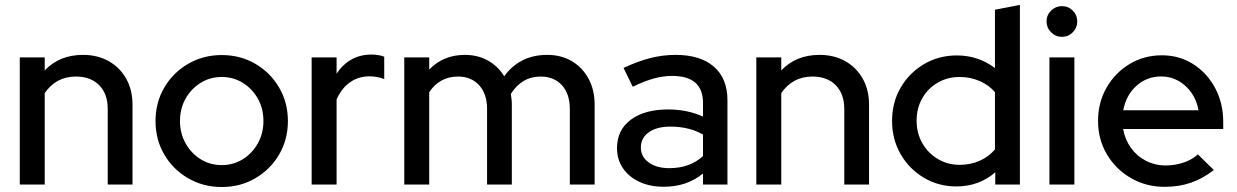

<svg xmlns="http://www.w3.org/2000/svg" viewBox="-20 -739 4955 769"><path d="M59.2 0V-509.2H159.1V-457Q218.4 -519.2 312.4 -519.2Q370.9 -519.2 415.5 -494Q460.2 -468.8 485.4 -423.9Q510.7 -379.1 510.7 -319.7V0H411.5V-302.6Q411.5 -362.8 377.4 -397.6Q343.2 -432.4 284.4 -432.4Q243.6 -432.4 211.9 -415.1Q180.3 -397.8 159.1 -365.8V0Z M868 10Q794.1 10 733.6 -25Q673.1 -60.1 638 -120Q602.9 -180 602.9 -254.1Q602.9 -328.3 638 -388.3Q673.1 -448.3 733.6 -483.4Q794.1 -518.5 868 -518.5Q942.6 -518.5 1002.6 -483.5Q1062.7 -448.4 1097.9 -388.4Q1133.1 -328.4 1133.1 -254.2Q1133.1 -179.9 1097.9 -120Q1062.7 -60.1 1002.6 -25Q942.6 10 868 10ZM868 -77.8Q914.9 -77.8 952.7 -101.4Q990.5 -125.1 1012.8 -165.1Q1035.1 -205 1035.1 -254.1Q1035.1 -304.1 1012.8 -343.8Q990.5 -383.5 952.6 -407.1Q914.7 -430.7 868 -430.7Q821.4 -430.7 783.5 -407.1Q745.5 -383.5 723.2 -343.8Q700.9 -304.2 700.9 -254.1Q700.9 -205.1 723.2 -165.1Q745.5 -125.1 783.4 -101.4Q821.4 -77.8 868 -77.8Z M1228.2 0V-509.2H1328.1V-443.6Q1352 -480.5 1387.3 -500.5Q1422.7 -520.5 1467.8 -520.5Q1498.8 -520.2 1518.9 -511.8V-422.3Q1489.9 -433.3 1459.6 -433.3Q1415.9 -433.3 1382 -409.5Q1348.1 -385.6 1328.1 -340.9V0Z M1599.2 0V-509.2H1699.1V-460.4Q1755.8 -519.2 1841.7 -519.2Q1893.8 -519.2 1934.5 -496.4Q1975.2 -473.5 1999.4 -433.6Q2062.1 -519.2 2171.4 -519.2Q2227.9 -519.2 2270.3 -494Q2312.8 -468.8 2337.2 -423.9Q2361.6 -379.1 2361.6 -319.7V0H2262.3V-302.6Q2262.3 -362.8 2230.7 -397.6Q2199.1 -432.4 2145.3 -432.4Q2069.9 -432.4 2025.9 -362.8Q2027.6 -352.7 2028.8 -342.1Q2030 -331.5 2030 -319.7V0H1930.8V-302.6Q1930.8 -362.8 1899.1 -397.6Q1867.5 -432.4 1814.4 -432.4Q1741.1 -432.4 1699.1 -369.8V0Z M2638.4 9Q2583.1 9 2541 -10.6Q2498.9 -30.2 2475.1 -65.1Q2451.3 -99.9 2451.3 -145.8Q2451.3 -218.3 2506.4 -259.4Q2561.4 -300.6 2656.7 -300.6Q2732.1 -300.6 2795.7 -272.2V-326.4Q2795.7 -435 2672.1 -435Q2636.9 -435 2599.1 -424.7Q2561.3 -414.3 2514.2 -391.6L2477.4 -466.9Q2534.6 -493.8 2584.9 -506.5Q2635.2 -519.2 2685.6 -519.2Q2785 -519.2 2839.3 -472Q2893.6 -424.8 2893.6 -337.6V0H2795.7V-44Q2762.3 -17.1 2723.3 -4Q2684.2 9 2638.4 9ZM2546.8 -148.1Q2546.8 -111.1 2578.3 -88.3Q2609.8 -65.5 2660.8 -65.5Q2742.7 -65.5 2795.7 -113.8V-200.1Q2740.5 -231.9 2665.1 -231.9Q2610.4 -231.9 2578.6 -209.2Q2546.8 -186.5 2546.8 -148.1Z M3009.2 0V-509.2H3109.1V-457Q3168.4 -519.2 3262.4 -519.2Q3320.9 -519.2 3365.5 -494Q3410.2 -468.8 3435.4 -423.9Q3460.7 -379.1 3460.7 -319.7V0H3361.5V-302.6Q3361.5 -362.8 3327.4 -397.6Q3293.2 -432.4 3234.4 -432.4Q3193.6 -432.4 3161.9 -415.1Q3130.3 -397.8 3109.1 -365.8V0Z M3810.2 7.7Q3738.7 7.7 3680 -27.3Q3621.3 -62.4 3587.1 -121.8Q3552.9 -181.2 3552.9 -255.1Q3552.9 -329 3587.3 -388Q3621.6 -447.1 3680.6 -482Q3739.6 -517 3812.4 -517Q3898.3 -517 3965 -466.4V-700L4064.9 -719.4V0H3966.3V-48.9Q3901.2 7.7 3810.2 7.7ZM3823.4 -78.8Q3866.5 -78.8 3903.4 -94.9Q3940.2 -111.1 3965 -140.6V-370Q3940.5 -398.5 3903.4 -414.6Q3866.4 -430.7 3823.4 -430.7Q3775.2 -430.7 3735.9 -408Q3696.6 -385.2 3673.9 -345.6Q3651.2 -305.9 3651.2 -255.8Q3651.2 -205.8 3673.9 -165.8Q3696.7 -125.8 3736 -102.3Q3775.3 -78.8 3823.4 -78.8Z M4183.2 0V-509.2H4283.1V0ZM4233.1 -591.4Q4208.1 -591.4 4189.9 -609.6Q4171.6 -627.9 4171.6 -652.9Q4171.6 -678.7 4189.9 -696.5Q4208.1 -714.4 4233.1 -714.4Q4259 -714.4 4276.8 -696.5Q4294.6 -678.7 4294.6 -652.9Q4294.6 -627.9 4276.8 -609.6Q4259 -591.4 4233.1 -591.4Z M4644.7 9.3Q4570.1 9.3 4509.5 -25.8Q4448.9 -60.9 4413.4 -120.8Q4377.9 -180.7 4377.9 -254.8Q4377.9 -328.3 4411.9 -387.8Q4445.9 -447.4 4504 -482.5Q4562.1 -517.5 4633.4 -517.5Q4703.7 -517.5 4759.1 -482.2Q4814.5 -446.8 4846.9 -386.4Q4879.3 -325.9 4879.3 -250.4V-222.4H4478.3Q4485.7 -180.5 4509.2 -147.4Q4532.6 -114.3 4569.2 -95.3Q4605.8 -76.3 4649.2 -76.3Q4686.4 -76.3 4720.5 -87.9Q4754.5 -99.4 4777.8 -120.6L4841.7 -58Q4797.4 -23.8 4749.8 -7.2Q4702.2 9.3 4644.7 9.3ZM4478.8 -297.3H4780.2Q4773.6 -336.7 4752.2 -367.2Q4730.8 -397.7 4699.6 -415.3Q4668.4 -432.8 4631.1 -432.8Q4573.5 -432.8 4531.8 -395.3Q4490.1 -357.8 4478.8 -297.3Z"/></svg>

Font: Red Hat Display VF
Style: Regular
Weight: 300
Designer: Pentagram, MCKL
Foundry: Pentagram, MCKL
Version: Version 1.023